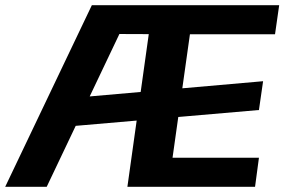

<svg xmlns="http://www.w3.org/2000/svg" viewBox="-51 -720 1096 740"><path d="M303 -700H462L129 0H-31ZM234 -343 963 -407 947 -296 218 -233ZM538 -700H1025L1009 -588H647L693 -673L602 -27L579 -112H947L932 0H440ZM662 -700 647 -588 389 -589 405 -700Z"/></svg>

Font: Pathway Extreme 8pt Thin 12pt
Style: Bold Italic
Weight: 700
Italic angle: -8°
Version: Version 1.001;gftools[0.9.26]